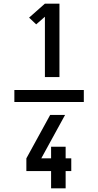

<svg xmlns="http://www.w3.org/2000/svg" viewBox="-20 -868 540 1056"><path d="M441 -307H59V-373H441ZM227 -444V-776L179 -734L140 -771L227 -848H307V-444ZM261 168V73H125V3L256 -236H338L207 3H261V-61H341V3H372V73H341V168Z"/></svg>

Font: Iosevka Curly
Style: Bold
Weight: 700
Monospace: yes
Designer: Belleve Invis
Foundry: Belleve Invis
Version: Version 22.1.2; ttfautohint (v1.8.4)